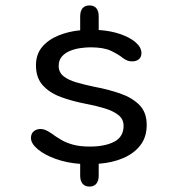

<svg xmlns="http://www.w3.org/2000/svg" viewBox="-20 -674 659 710"><path d="M311 16Q294.5 16 285.5 5.5Q276.5 -5 276.5 -24.5V-68Q227.5 -71.5 186.2 -86.2Q145 -101 119.8 -122Q94.5 -143 94.5 -164Q94.5 -179.5 104.5 -188.2Q114.5 -197 130 -197Q139.5 -197 148.8 -193Q158 -189 170.5 -180.5Q186 -169 204.8 -157.8Q223.5 -146.5 249.5 -139.2Q275.5 -132 312 -132Q368 -132 402.5 -150Q437 -168 437 -209Q437 -233 418.5 -248Q400 -263 368.8 -272.8Q337.5 -282.5 298 -290Q248 -299.5 205.8 -315Q163.5 -330.5 138.2 -358.5Q113 -386.5 113 -432.5Q113 -473.5 136.2 -500.8Q159.5 -528 196.8 -543Q234 -558 276.5 -562V-613.5Q276.5 -633.5 285.5 -643.8Q294.5 -654 311 -654Q327 -654 336 -643.8Q345 -633.5 345 -613.5V-563Q388 -560.5 424 -548.2Q460 -536 481.5 -517.5Q503 -499 503 -477.5Q503 -463 493.5 -455Q484 -447 469 -447Q459 -447 451 -450Q443 -453 433 -460.5Q418.5 -472.5 391 -485.8Q363.5 -499 315 -499Q297 -499 276.5 -496Q256 -493 238 -485.5Q220 -478 208.5 -464.5Q197 -451 197 -430.5Q197 -407 214.2 -392.8Q231.5 -378.5 261.2 -369.8Q291 -361 329 -353Q380.5 -343.5 424.5 -328.2Q468.5 -313 495.5 -285.8Q522.5 -258.5 522.5 -212Q522.5 -167 498.8 -136.5Q475 -106 434.8 -89Q394.5 -72 345 -68.5V-24.5Q345 -5 336 5.5Q327 16 311 16Z"/></svg>

Font: Sono Monospace
Style: Regular
Weight: 400
Designer: Tyler Finck
Foundry: Tyler Finck
Version: Version 2.112